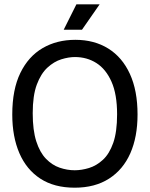

<svg xmlns="http://www.w3.org/2000/svg" viewBox="-20 -858 696 892"><path d="M327 14Q232 14 167.5 -28Q103 -70 70 -146.5Q37 -223 37 -326Q37 -442 74.5 -519Q112 -596 178 -634.5Q244 -673 330 -673Q418 -673 483 -632.5Q548 -592 583.5 -514.5Q619 -437 619 -326Q619 -222 585.5 -146Q552 -70 486.5 -28Q421 14 327 14ZM327 -67Q359 -67 393.5 -77.5Q428 -88 458 -115.5Q488 -143 506 -194Q524 -245 524 -327Q524 -420 498 -478.5Q472 -537 428 -565Q384 -593 328 -593Q299 -593 265 -582.5Q231 -572 200.5 -544Q170 -516 151 -465Q132 -414 132 -332Q132 -253 148.5 -201.5Q165 -150 193.5 -120.5Q222 -91 257 -79Q292 -67 327 -67ZM361 -720H276L335 -838H443Z"/></svg>

Font: Bricolage Grotesque 48pt
Style: Regular
Weight: 400
Designer: Mathieu Triay
Foundry: Atelier Triay
Version: Version 1.000; ttfautohint (v1.8.4.7-5d5b);gftools[0.9.32]